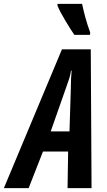

<svg xmlns="http://www.w3.org/2000/svg" viewBox="-82 -972 555 992"><path d="M383 -792 384 -804Q369 -845 359 -882Q349 -919 342 -952H215V-943Q227 -913 255.5 -865.5Q284 -818 302 -792ZM259 -518Q268 -542 275 -564Q282 -586 285 -607H288Q286 -584 285 -562Q284 -540 284 -516L277 -293H180ZM66 0 140 -189H270L267 0H391L387 -717H238L-62 0Z"/></svg>

Font: Noto Sans Display Condensed
Style: Bold Italic
Weight: 700
Width: 3
Designer: Monotype Design team
Foundry: Monotype Imaging Inc.
Version: 1.000